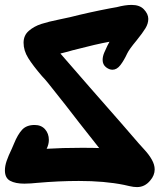

<svg xmlns="http://www.w3.org/2000/svg" viewBox="-24 -808 667 782"><path d="M606 -118Q606 -94 588 -73Q566 -46 534 -46Q520 -46 503 -50Q486 -54 481 -55Q402 -71 297 -71Q216 -71 125 -63Q117 -62 102 -61Q87 -60 75 -60Q39 -60 17.5 -71.5Q-4 -83 -4 -114Q-4 -132 3 -152.5Q10 -173 24 -202L33 -223Q48 -260 66 -279.5Q84 -299 117 -299Q144 -299 159.5 -281.5Q175 -264 175 -238Q175 -220 166 -202Q229 -206 309 -206Q356 -206 380 -205Q288 -321 243 -380L174 -467Q158 -487 147 -498Q110 -541 91 -571.5Q72 -602 72 -634Q72 -664 93.5 -682.5Q115 -701 144.5 -710.5Q174 -720 219 -729L261 -738Q340 -758 424 -774Q431 -775 452 -779Q486 -788 512 -788Q545 -788 562 -770Q580 -751 580 -731Q580 -712 568.5 -693Q557 -674 532 -643Q502 -607 494 -590Q481 -562 466.5 -543Q452 -524 434 -524Q421 -524 408 -534Q394 -545 394 -564Q394 -578 400.5 -593.5Q407 -609 413.5 -622Q420 -635 422 -638Q371 -629 271 -603Q259 -599 222 -590L342 -452Q496 -277 541 -224Q546 -218 564.5 -198Q583 -178 594.5 -157.5Q606 -137 606 -118Z"/></svg>

Font: Sedgwick Ave Display
Style: Regular
Weight: 400
Designer: Kevin Burke, Pedro Vergani
Foundry: Google, Inc.
Version: Version 1.000